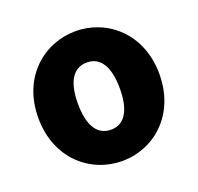

<svg xmlns="http://www.w3.org/2000/svg" viewBox="-109 -700 854 830"><g transform="rotate(-20 318.5 -284.5)"><path d="M319 14C463 14 597 -96 597 -285C597 -473 463 -583 319 -583C174 -583 40 -473 40 -285C40 -96 174 14 319 14ZM319 -130C252 -130 222 -190 222 -285C222 -379 252 -439 319 -439C385 -439 415 -379 415 -285C415 -190 385 -130 319 -130Z"/></g></svg>

Font: Noto Sans JP Black
Style: Regular
Weight: 900
Designer: Ryoko NISHIZUKA  (kana, bopomofo & ideographs); Paul D. Hunt (Latin, Greek & Cyrillic); Sandoll Communications , Soo-you
Foundry: Adobe
Version: Version 2.002;hotconv 1.0.116;makeotfexe 2.5.65601